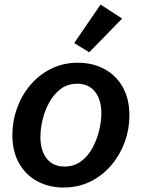

<svg xmlns="http://www.w3.org/2000/svg" viewBox="-20 -817 627 849"><path d="M260.7 12.2Q196.8 12.2 145.5 -15.1Q94.2 -42.5 64.5 -94.7Q34.7 -147 34.7 -221.2Q34.7 -281.2 55.2 -338.4Q75.7 -395.5 114 -440.9Q152.3 -486.3 205.8 -512.9Q259.3 -539.6 324.7 -539.6Q389.6 -539.6 441.2 -512Q492.7 -484.4 522.5 -432.4Q552.2 -380.4 552.2 -306.2Q552.2 -245.6 531.5 -188.7Q510.7 -131.8 472.2 -86.4Q433.6 -41 379.9 -14.4Q326.2 12.2 260.7 12.2ZM265.1 -80.6Q308.1 -80.6 339.1 -104Q370.1 -127.4 389.6 -164.1Q409.2 -200.7 418.7 -241.2Q428.2 -281.7 428.2 -315.9Q428.2 -376 400.1 -411.4Q372.1 -446.8 321.3 -446.8Q278.8 -446.8 248 -423.3Q217.3 -399.9 197.3 -363.3Q177.2 -326.7 168 -286.1Q158.7 -245.6 158.7 -211.4Q158.7 -151.4 186.5 -116Q214.4 -80.6 265.1 -80.6ZM374.5 -585.9 308.1 -626.5 424.8 -796.9 520 -734.9Z"/></svg>

Font: Schibsted Grotesk SemiBold
Style: Italic
Weight: 600
Italic angle: -12°
Designer: Bakken & Baeck AS, Henrik Kongsvoll
Foundry: Schibsted ASA
Version: Version 1.100;gftools[0.9.25]